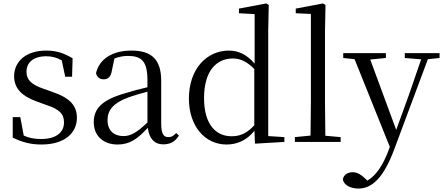

<svg xmlns="http://www.w3.org/2000/svg" viewBox="-20 -825 2575 1116"><path d="M221 15C357 15 427 -53 427 -140C427 -210 388 -255 287 -290L236 -308C163 -333 134 -360 134 -408C134 -461 173 -498 249 -498C281 -498 309 -491 339 -474L359 -379H399L402 -486C352 -516 309 -531 249 -531C129 -531 62 -466 62 -382C62 -307 113 -264 194 -235L246 -216C327 -190 352 -162 352 -113C352 -56 307 -17 219 -17C177 -17 146 -24 118 -37L98 -144H54V-25C108 1 157 15 221 15Z M930 14C969 14 999 -2 1020 -37L1004 -52C988 -34 976 -28 959 -28C932 -28 917 -45 917 -108V-355C917 -479 861 -531 745 -531C632 -531 558 -482 538 -400C544 -377 559 -364 582 -364C607 -364 624 -377 630 -413L645 -485C672 -495 697 -500 723 -500C802 -500 837 -470 837 -359V-318C793 -308 746 -295 704 -282C572 -244 525 -193 525 -115C525 -32 584 15 663 15C735 15 780 -18 839 -82C847 -22 875 14 930 14ZM837 -113C774 -53 738 -34 698 -34C642 -34 605 -66 605 -128C605 -183 638 -226 722 -257C756 -270 796 -281 837 -292Z M1462 10 1633 0V-28L1539 -34V-644L1542 -796L1528 -805L1369 -775V-748L1460 -743V-455C1414 -509 1364 -531 1311 -531C1181 -531 1078 -424 1078 -252C1078 -93 1170 15 1297 15C1360 15 1416 -11 1459 -65ZM1458 -97C1416 -51 1377 -33 1326 -33C1235 -33 1166 -102 1166 -254C1166 -418 1242 -485 1333 -485C1378 -485 1415 -467 1458 -424Z M1784 0H1960V-28L1871 -36L1869 -229V-641L1872 -796L1857 -805L1699 -775V-748L1787 -744V-229L1785 -37L1694 -28V0Z M2333 -488 2428 -480 2357 -274 2283 -70 2132 -479 2223 -488V-516H1975V-488L2041 -481L2246 29L2235 58C2204 138 2165 196 2115 225L2103 213C2080 191 2057 176 2031 176C2003 176 1978 189 1973 217C1977 251 2019 271 2063 271C2144 271 2210 206 2270 47L2467 -481L2535 -488V-516H2333Z"/></svg>

Font: Source Han Serif CN
Style: Regular
Weight: 400
Designer: Ryoko NISHIZUKA 西塚涼子 (kana & ideographs); Frank Grießhammer (Latin, Greek & Cyrillic); Wenlong ZHANG 张文龙 (bopomofo); San
Foundry: Adobe
Version: Version 2.003;hotconv 1.1.1;makeotfexe 2.6.0